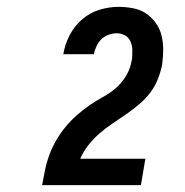

<svg xmlns="http://www.w3.org/2000/svg" viewBox="-20 -863 540 560"><path d="M103 -323V-324Q107 -346 111.5 -368Q116 -390 124 -411.5Q132 -433 143.5 -453Q155 -473 170 -491.5Q185 -510 203 -526Q221 -542 240.5 -555.5Q260 -569 281 -580.5Q302 -592 319.5 -607.5Q337 -623 349 -644Q361 -665 364 -687L365 -688Q366 -702 366 -715.5Q366 -729 361 -741Q356 -753 345 -759.5Q334 -766 320 -766Q309 -766 296.5 -761.5Q284 -757 275.5 -748.5Q267 -740 261.5 -728.5Q256 -717 254 -705H164L165 -706Q169 -733 183 -760Q197 -787 219.5 -806.5Q242 -826 270 -834.5Q298 -843 326 -843Q347 -843 368 -839Q389 -835 405.5 -824Q422 -813 434 -796.5Q446 -780 451 -760Q456 -740 456 -719Q456 -698 453 -676Q449 -654 440.5 -632.5Q432 -611 418 -592.5Q404 -574 385.5 -558.5Q367 -543 347.5 -529.5Q328 -516 308.5 -503Q289 -490 271 -474.5Q253 -459 238 -440Q223 -421 214 -400H404L391 -323Z"/></svg>

Font: Iosevka Term Curly
Style: Bold Italic
Weight: 700
Italic angle: -9°
Designer: Belleve Invis
Foundry: Belleve Invis
Version: Version 32.3.0